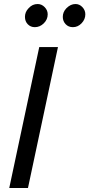

<svg xmlns="http://www.w3.org/2000/svg" viewBox="-20 -934 444 954"><path d="M26 0ZM26 0 175 -700H268L119 0ZM153 -799Q132 -799 118 -813.5Q104 -828 104 -850Q104 -874 121 -892L123 -894Q141 -914 167 -914Q187 -914 202 -898.5Q217 -883 217 -863Q217 -837 197.5 -818Q178 -799 153 -799ZM342 -799Q320 -799 306 -814Q292 -829 292 -850Q292 -874 309 -892L311 -894Q331 -914 355 -914Q375 -914 389.5 -898.5Q404 -883 404 -863Q404 -838 385.5 -818.5Q367 -799 342 -799Z"/></svg>

Font: Rosa Sans
Style: Italic
Weight: 400
Italic angle: -12°
Designer: Pentagram / MCKL
Foundry: Pentagram / MCKL
Version: Version 1.005;September 16, 2019;FontCreator 11.5.0.2425 64-